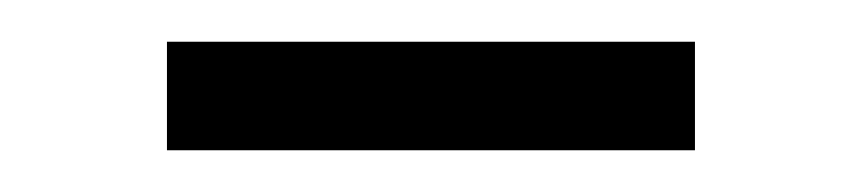

<svg xmlns="http://www.w3.org/2000/svg" viewBox="-20 -709 413 92"><path d="M313 -637V-689H60V-637Z"/></svg>

Font: PT Serif
Style: Regular
Weight: 400
Designer: A.Korolkova, O.Umpeleva, V.Yefimov
Foundry: ParaType Ltd
Version: Version 1.000;PS 001.000;hotconv 1.0.88;makeotf.lib2.5.64775